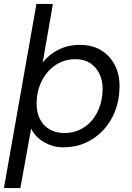

<svg xmlns="http://www.w3.org/2000/svg" viewBox="-34 -740 676 980"><path d="M-14 220 152 -720H236L184 -421Q204 -446 231 -466Q258 -486 293.5 -498.5Q329 -511 373 -511Q439 -511 484.5 -482Q530 -453 554 -404Q578 -355 576 -292Q575 -227 553 -171.5Q531 -116 492.5 -75Q454 -34 402.5 -11Q351 12 289 12Q249 12 216 -2Q183 -16 159.5 -37.5Q136 -59 125 -84L70 220ZM294 -61Q350 -61 394 -89.5Q438 -118 463 -168Q488 -218 490 -281Q491 -327 474 -362.5Q457 -398 426 -418Q395 -438 352 -438Q295 -438 250.5 -408.5Q206 -379 180 -328.5Q154 -278 153 -214Q152 -169 169 -134Q186 -99 218.5 -80Q251 -61 294 -61Z"/></svg>

Font: DM Sans 20pt
Style: Italic
Weight: 400
Italic angle: -10°
Version: Version 4.004;gftools[0.9.30]